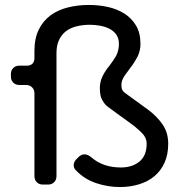

<svg xmlns="http://www.w3.org/2000/svg" viewBox="-20 -745 732 775"><path d="M464 10Q415 10 367.5 -6Q320 -22 286 -58Q277 -67 277.5 -79Q278 -91 287 -101L295 -109Q307 -122 321 -122Q335 -122 350 -109Q396 -69 468 -69Q514 -69 543 -93Q572 -117 572 -165Q572 -184 560 -200Q549 -214 522 -236Q509 -246 491.5 -258.5Q474 -271 452 -287L418 -312Q403 -322 393 -341Q383 -357 383 -389Q383 -415 394 -437.5Q405 -460 422 -480Q438 -501 449 -520Q460 -542 460 -567Q460 -591 449 -606Q438 -621 420.5 -629.5Q403 -638 382.5 -641.5Q362 -645 343 -645Q315 -645 290 -639Q265 -633 247 -619.5Q229 -606 218.5 -584Q208 -562 208 -531V-34Q208 -19 198.5 -9.5Q189 0 174 0H153Q138 0 128.5 -9.5Q119 -19 119 -34V-368Q119 -383 109.5 -392.5Q100 -402 85 -402H58Q43 -402 33.5 -411.5Q24 -421 24 -436V-446Q24 -461 33.5 -470.5Q43 -480 58 -480H89Q103 -480 111 -488Q119 -496 119 -510V-540Q119 -590 136.5 -625.5Q154 -661 184 -683Q214 -705 254 -715Q294 -725 339 -725Q378 -725 415 -717Q452 -709 481.5 -690.5Q511 -672 529 -642Q547 -612 547 -567Q547 -542 536 -518Q530 -507 523.5 -496Q517 -485 509 -475Q498 -461 484 -441Q470 -421 470 -403Q470 -387 475 -380Q477 -376 482 -372Q487 -368 494 -363Q517 -346 538 -331Q559 -316 578 -302Q613 -276 636 -243Q659 -210 659 -165Q659 -121 644 -88Q629 -55 603 -33.5Q577 -12 541 -1Q505 10 464 10Z"/></svg>

Font: Higure Gothic Medium
Style: Regular
Weight: 500
Designer: Yoshimichi Ohira
Foundry: Positype
Version: Version 1.000